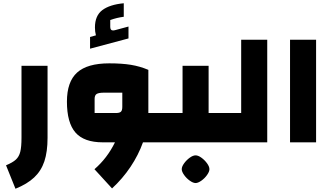

<svg xmlns="http://www.w3.org/2000/svg" viewBox="-20 -874 2031 1179"><path d="M17 141Q58 124 77.5 106Q97 88 104.5 58Q112 28 112 -28V-470H272V-28Q272 58 252.5 116.5Q233 175 190 215.5Q147 256 75 285Z M991 0H858Q830 78 781.5 150.5Q733 223 668 283L560 165Q638 98 686 0H611Q496 0 443.5 -60Q391 -120 391 -250Q391 -372 453.5 -428.5Q516 -485 651 -485Q728 -485 783.5 -476Q839 -467 891 -445V-180H991ZM692 -180Q714 -180 722.5 -188Q731 -196 731 -218V-305H620Q586 -305 573.5 -297Q561 -289 561 -267V-180ZM769 -711V-638L533 -575V-647L569 -657Q563 -680 563 -705Q563 -778 608.5 -812Q654 -846 740 -854V-771Q699 -766 657 -751V-709Q657 -687 674 -687Q681 -687 691 -690Z M1351 -180V0H951V-180H1101V-470H1261V-180ZM1096 165Q1096 149 1110.5 129Q1125 109 1145 94.5Q1165 80 1181 80Q1197 80 1217 94.5Q1237 109 1251.5 129Q1266 149 1266 165Q1266 180 1251.5 200.5Q1237 221 1216.5 235.5Q1196 250 1181 250Q1166 250 1145.5 235.5Q1125 221 1110.5 200.5Q1096 180 1096 165Z M1311 0V-180H1461V-630H1621V0Z M1761 -630H1921V0H1761Z"/></svg>

Font: Changa ExtraBold
Style: Regular
Weight: 800
Designer: Eduardo Rodriguez Tunni
Foundry: Eduardo Rodriguez Tunni
Version: Version 2.002; ttfautohint (v1.5) -l 8 -r 50 -G 220 -x 14 -H